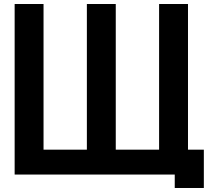

<svg xmlns="http://www.w3.org/2000/svg" viewBox="-20 -817 1040 957"><path d="M851 120H996V-71H917V-797H773V-71H557V-797H413V-71H197V-797H53V53H851Z"/></svg>

Font: LINE Seed JP App_OTF Bold
Style: Regular
Weight: 700
Designer: LINE & Fontrix & Fontworks
Version: Version 1.009